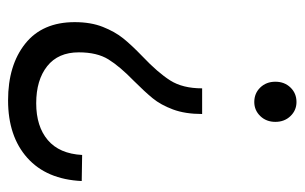

<svg xmlns="http://www.w3.org/2000/svg" viewBox="-156 -416 737 464"><g transform="rotate(90 212.0 -184.5)"><path d="M223 164Q138 164 86 122.5Q34 81 34 3Q34 -36 45.5 -65Q57 -94 73 -114Q89 -134 117 -161Q156 -198 175 -228Q194 -258 194 -305H256Q256 -264 245 -234.5Q234 -205 218 -185.5Q202 -166 176 -140Q141 -106 124 -78.5Q107 -51 107 -7Q107 43 140.5 69.5Q174 96 230 96Q286 96 319 68Q352 40 355 -15L418 -14Q414 71 362 117.5Q310 164 223 164ZM178 -482Q178 -504 192 -518.5Q206 -533 227 -533Q247 -533 261 -518.5Q275 -504 275 -482Q275 -460 261 -445.5Q247 -431 227 -431Q206 -431 192 -445.5Q178 -460 178 -482Z"/></g></svg>

Font: Kalaa
Style: Regular
Weight: 400
Version: Version 1.20 June 5, 2016